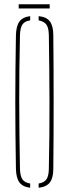

<svg xmlns="http://www.w3.org/2000/svg" viewBox="-20 -880 324 904"><path d="M122 4Q86.5 -0.5 71.2 -21.5Q56 -42.5 55 -85Q53.5 -169.5 52.8 -246.8Q52 -324 52 -399.5Q52 -475 52.8 -552.2Q53.5 -629.5 55 -714Q56 -757 71.2 -778.2Q86.5 -799.5 122 -804V-784Q96 -780.5 85.5 -764.5Q75 -748.5 74 -714Q72 -631.5 71.2 -555Q70.5 -478.5 70.5 -403Q70.5 -327.5 71.5 -249.2Q72.5 -171 74 -85Q75 -51.5 85.5 -35.8Q96 -20 122 -16ZM162 4V-16Q188 -20 198.8 -35.8Q209.5 -51.5 210 -85Q212 -171 212.5 -249.2Q213 -327.5 213 -403Q213 -478.5 212 -555Q211 -631.5 210 -714Q209.5 -748.5 198.5 -764Q187.5 -779.5 162 -784V-804Q199 -800.5 215 -779Q231 -757.5 231 -714Q232 -629.5 232.2 -552.2Q232.5 -475 232.5 -399.5Q232.5 -324 232.2 -246.8Q232 -169.5 231 -85Q231 -42.5 215 -21.2Q199 0 162 4ZM68 -860H214V-840H68Z"/></svg>

Font: Big Shoulders Stencil Display Thin Thin
Style: Regular
Weight: 250
Version: Version 2.001